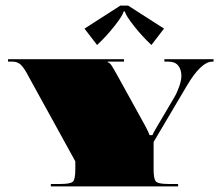

<svg xmlns="http://www.w3.org/2000/svg" viewBox="-20 -666 792 686"><path d="M437.9 -646 566 -563.8 521 -505.2Q488.2 -535.8 458.7 -573.2Q429.2 -610.6 426.1 -625H421.8Q418.7 -610.6 389.2 -573.2Q359.7 -535.8 326.9 -505.2L281.9 -563.8L410 -646ZM8.7 -454.5H423.1V-445.8H364.5V-444.1Q368.4 -442.7 371.9 -439.9Q375.4 -437.1 379.6 -430.5Q383.7 -424 385.9 -420.2Q388.1 -416.5 394.2 -405.6Q400.3 -394.7 403 -389.9L500 -214.2Q512.2 -191 514.4 -183.1H524.5Q525.8 -187.9 541.1 -213.7L602.7 -318.2Q612.8 -335.2 620.4 -357.3Q628.1 -379.4 628.1 -394.7Q628.1 -417.4 616.7 -431.6Q605.3 -445.8 582.2 -445.8H567.3V-454.5H743V-445.8H738.6Q698.4 -445.8 646.9 -358.4L528.8 -158.7V-61.2Q528.8 -25.8 537.4 -17.3Q545.9 -8.7 581.3 -8.7H616.3V0H161.7V-8.7H196.7Q232.1 -8.7 240.6 -17.3Q249.1 -25.8 249.1 -61.2V-89.6L90.5 -377.6Q87.8 -382 82.8 -391.6Q77.8 -401.2 75.8 -404.7Q73.9 -408.2 69.5 -415.2Q65.1 -422.2 62.9 -424.8Q60.8 -427.4 56.8 -432Q52.9 -436.6 49.8 -438.4Q46.8 -440.1 42.4 -442.3Q38 -444.5 33.4 -445.1Q28.8 -445.8 23.2 -445.8H8.7Z"/></svg>

Font: FoglihtenBlackPcs
Style: BlackPcs
Weight: 900
Version: Version 0.75